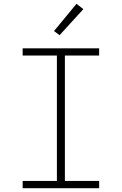

<svg xmlns="http://www.w3.org/2000/svg" viewBox="-20 -989 640 1009"><path d="M99 0V-38H279V-697H99V-735H501V-697H321V-38H501V0ZM293 -804 264 -826 382 -969 418 -941Z"/></svg>

Font: Iosevka Curly XLtEx
Style: Regular
Weight: 200
Width: 7
Monospace: yes
Designer: Belleve Invis
Foundry: Belleve Invis
Version: Version 11.1.0; ttfautohint (v1.8.3)